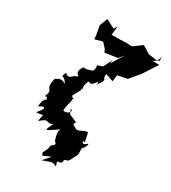

<svg xmlns="http://www.w3.org/2000/svg" viewBox="-221 -854 1022 1150"><g transform="rotate(30 290.0 -279.0)"><path d="M570 -711 558 -677 494 -686 441 -719 383 -676 345 -678 305 -676 243 -675 249 -738 235 -713 174 -744 153 -690 163 -634 167 -600 219 -615 248 -584 260 -561 346 -574 373 -608 321 -522 324 -546 294 -486C229 -462 277 -488 255 -434C183 -407 217 -431 193 -420C154 -361 212 -368 188 -355C165 -354 151 -308 121 -343C100 -291 115 -336 148 -280C110 -304 96 -283 80 -276C56 -185 109 -223 82 -163C82 -139 90 -185 101 -139C96 -151 76 -127 76 -84C111 -107 134 -102 83 -48C147 -47 126 -77 120 -7C178 -63 166 -12 208 -38C200 -16 170 29 208 4L263 -33C243 -13 269 54 274 57C255 41 304 53 259 81C254 134 223 136 247 159L298 136L255 186C320 162 318 159 350 176C322 115 369 165 371 122C378 101 385 124 403 97C427 43 432 67 427 -11C417 27 458 -30 449 -41C407 0 407 -57 427 -34C416 -83 412 -106 413 -98C387 -106 359 -63 331 -85C317 -95 303 -94 322 -114L260 -141C265 -132 274 -122 253 -169C278 -168 256 -128 219 -138C219 -198 256 -222 211 -247C223 -197 261 -243 215 -228C237 -284 269 -301 236 -319C289 -282 231 -293 262 -361C273 -376 273 -331 314 -392C329 -346 306 -400 315 -372C366 -442 324 -404 333 -456L387 -437L393 -482L459 -495L515 -561C537 -595 558 -628 580 -661L533 -663L570 -684Z"/></g></svg>

Font: Asimov Aggro
Style: CondIt
Weight: 500
Designer: Google
Version: Version 2.000980; 2014